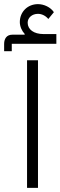

<svg xmlns="http://www.w3.org/2000/svg" viewBox="-50 -910 293 930"><path d="M223 -698V-745H161C114 -745 84 -767 84 -800C84 -824 105 -843 134 -843C153 -843 172 -833 184 -818L211 -851C195 -875 163 -890 134 -890C84 -890 46 -853 46 -803C46 -782 56 -760 70 -745L69 -742H10C-19 -742 -30 -721 -30 -697V-662H7V-698ZM81 0H134V-618H81Z"/></svg>

Font: IBM Plex Arabic Light
Style: Regular
Weight: 300
Designer: Mike Abbink, Paul van der Laan, Pieter van Rosmalen, Wael Morcos, Khajak Apelian
Foundry: Bold Monday
Version: Version 1.0